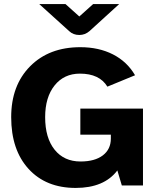

<svg xmlns="http://www.w3.org/2000/svg" viewBox="-20 -912 759 944"><path d="M370 -740Q340 -740 320 -759L173 -892H302L370 -831L438 -892H566L420 -759Q398 -740 370 -740ZM376 -118Q446 -118 485.5 -148Q525 -178 525 -231V-250H375V-378H683V0H579L557 -74Q492 12 352 12Q206 12 120.5 -81.5Q35 -175 35 -336Q35 -492 128 -586Q221 -680 375 -680Q466 -680 535.5 -644.5Q605 -609 644 -542L508 -486Q469 -550 373 -550Q295 -550 248.5 -492Q202 -434 202 -336Q202 -234 248.5 -176Q295 -118 376 -118Z"/></svg>

Font: Atkinson Hyperlegible Pro
Style: Bold
Weight: 700
Designer: Elliott Scott, Megan Eiswerth, Linus Boman, Theodore Petrosky, Jacob Perez
Foundry: Braille Institute
Version: Version 1.5.1